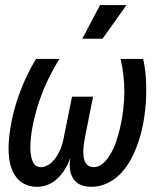

<svg xmlns="http://www.w3.org/2000/svg" viewBox="-28 -720 598 749"><path d="M305.2 -192.9Q296.9 -152.8 296.9 -127Q296.9 -67.9 337.9 -67.9Q355.5 -67.9 371.1 -80.3Q386.7 -92.8 399.9 -113.8Q413.1 -134.8 423.3 -162.6Q433.6 -190.4 441.2 -224.4Q448.7 -258.3 452.9 -293Q457 -327.6 457 -361.8Q457 -427.7 442.4 -490.2H530.3Q535.6 -468.8 539.1 -438.7Q542.5 -408.7 542.5 -367.7Q542.5 -318.8 535.6 -269Q528.8 -219.2 515.1 -176.3Q501.5 -133.3 483.6 -100.1Q465.8 -66.9 442.4 -42.7Q418.9 -18.6 389.6 -4.9Q360.4 8.8 328.1 8.8Q311 8.8 295.7 4.4Q280.3 0 268.8 -10.3Q257.3 -20.5 250.7 -36.9Q244.1 -53.2 244.1 -77.1Q244.1 -83 244.6 -89.8Q245.1 -96.7 246.1 -104Q235.4 -73.7 220.5 -52.2Q205.6 -30.8 188.5 -17.1Q171.4 -3.4 153.1 2.7Q134.8 8.8 117.2 8.8Q93.3 8.8 72.8 0.2Q52.2 -8.3 37.4 -26.4Q22.5 -44.4 13.9 -72.5Q5.4 -100.6 5.4 -140.1Q5.4 -176.3 12.5 -220.7Q19.5 -265.1 33.4 -311.5Q47.4 -357.9 67.6 -404.1Q87.9 -450.2 112.8 -490.2H203.6Q187 -462.9 170.4 -431.4Q153.8 -399.9 140.6 -367.2Q127.4 -334.5 117.7 -301.8Q107.9 -269 101.6 -239.7Q95.2 -210.4 92.8 -186Q90.3 -161.6 90.3 -145Q90.3 -109.9 100.1 -88.9Q109.9 -67.9 131.8 -67.9Q143.6 -67.9 156.5 -74.5Q169.4 -81.1 181.6 -95Q193.8 -108.9 204.1 -130.1Q214.4 -151.4 220.2 -180.2L252.9 -342.8H335ZM465.3 -700.2 372.1 -568.8H293L362.3 -700.2ZM-7.8 -490.2Z"/></svg>

Font: Code New Roman
Style: Italic
Weight: 400
Italic angle: -11°
Monospace: yes
Designer: Sam Radian
Foundry: Code New Roman
Version: Version 1.508 October 19, 2014